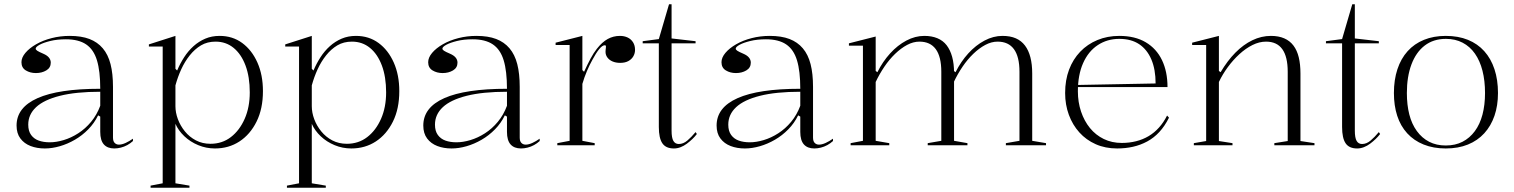

<svg xmlns="http://www.w3.org/2000/svg" viewBox="-20 -684 7128 904"><path d="M308 -515Q363 -515 401 -500.5Q439 -486 464 -456.5Q489 -427 500.5 -382Q512 -337 512 -275V-36Q512 -19 520 -11Q528 -3 540 -3Q554 -3 571.5 -11Q589 -19 606 -31V-20Q594 -9 579.5 -1Q565 7 549 11Q533 15 518 15Q486 15 469 -4Q452 -23 452 -63Q452 -90 452 -102.5Q452 -115 452 -121.5Q452 -128 452 -135L442 -141Q424 -104 395.5 -75Q367 -46 332.5 -26Q298 -6 261.5 4.5Q225 15 191 15Q154 15 124 3.5Q94 -8 76 -32Q58 -56 58 -93Q58 -178 157 -222Q256 -266 452 -266Q452 -349 436.5 -400Q421 -451 385.5 -475Q350 -499 290 -499Q249 -499 216.5 -491Q184 -483 166 -473Q148 -463 148 -455Q148 -450 155.5 -445Q163 -440 184 -431Q219 -416 219 -389Q219 -365 198 -352.5Q177 -340 149 -340Q122 -340 101.5 -352.5Q81 -365 81 -391Q81 -413 99.5 -435Q118 -457 150 -475.5Q182 -494 223 -504.5Q264 -515 308 -515ZM452 -252Q338 -252 262.5 -233Q187 -214 150 -179.5Q113 -145 113 -97Q113 -67 126.5 -48.5Q140 -30 162.5 -22Q185 -14 214 -14Q245 -14 280 -24.5Q315 -35 348.5 -56.5Q382 -78 409 -110.5Q436 -143 452 -186Z M689 200V190L746 179V-465H681V-475L806 -515V-360L814 -352Q828 -385 847 -414.5Q866 -444 891 -466.5Q916 -489 946.5 -502Q977 -515 1014 -515Q1075 -515 1120.5 -481.5Q1166 -448 1192 -389.5Q1218 -331 1218 -255Q1218 -172 1188 -111.5Q1158 -51 1107.5 -18Q1057 15 992 15Q951 15 913.5 -0.5Q876 -16 848 -42.5Q820 -69 806 -101V179L872 190V200ZM971 -7Q1026 -7 1067 -38.5Q1108 -70 1132 -124.5Q1156 -179 1156 -249Q1156 -322 1136 -375.5Q1116 -429 1080 -458.5Q1044 -488 995 -488Q956 -488 926.5 -470.5Q897 -453 873.5 -423.5Q850 -394 833.5 -358Q817 -322 806 -282V-184Q806 -154 817.5 -123Q829 -92 850.5 -65.5Q872 -39 902.5 -23Q933 -7 971 -7Z M1331 200V190L1388 179V-465H1323V-475L1448 -515V-360L1456 -352Q1470 -385 1489 -414.5Q1508 -444 1533 -466.5Q1558 -489 1588.5 -502Q1619 -515 1656 -515Q1717 -515 1762.5 -481.5Q1808 -448 1834 -389.5Q1860 -331 1860 -255Q1860 -172 1830 -111.5Q1800 -51 1749.5 -18Q1699 15 1634 15Q1593 15 1555.5 -0.5Q1518 -16 1490 -42.5Q1462 -69 1448 -101V179L1514 190V200ZM1613 -7Q1668 -7 1709 -38.5Q1750 -70 1774 -124.5Q1798 -179 1798 -249Q1798 -322 1778 -375.5Q1758 -429 1722 -458.5Q1686 -488 1637 -488Q1598 -488 1568.5 -470.5Q1539 -453 1515.5 -423.5Q1492 -394 1475.5 -358Q1459 -322 1448 -282V-184Q1448 -154 1459.5 -123Q1471 -92 1492.5 -65.5Q1514 -39 1544.5 -23Q1575 -7 1613 -7Z M2223 -515Q2278 -515 2316 -500.5Q2354 -486 2379 -456.5Q2404 -427 2415.5 -382Q2427 -337 2427 -275V-36Q2427 -19 2435 -11Q2443 -3 2455 -3Q2469 -3 2486.5 -11Q2504 -19 2521 -31V-20Q2509 -9 2494.5 -1Q2480 7 2464 11Q2448 15 2433 15Q2401 15 2384 -4Q2367 -23 2367 -63Q2367 -90 2367 -102.5Q2367 -115 2367 -121.5Q2367 -128 2367 -135L2357 -141Q2339 -104 2310.5 -75Q2282 -46 2247.5 -26Q2213 -6 2176.5 4.5Q2140 15 2106 15Q2069 15 2039 3.5Q2009 -8 1991 -32Q1973 -56 1973 -93Q1973 -178 2072 -222Q2171 -266 2367 -266Q2367 -349 2351.5 -400Q2336 -451 2300.5 -475Q2265 -499 2205 -499Q2164 -499 2131.5 -491Q2099 -483 2081 -473Q2063 -463 2063 -455Q2063 -450 2070.5 -445Q2078 -440 2099 -431Q2134 -416 2134 -389Q2134 -365 2113 -352.5Q2092 -340 2064 -340Q2037 -340 2016.5 -352.5Q1996 -365 1996 -391Q1996 -413 2014.5 -435Q2033 -457 2065 -475.5Q2097 -494 2138 -504.5Q2179 -515 2223 -515ZM2367 -252Q2253 -252 2177.5 -233Q2102 -214 2065 -179.5Q2028 -145 2028 -97Q2028 -67 2041.5 -48.5Q2055 -30 2077.5 -22Q2100 -14 2129 -14Q2160 -14 2195 -24.5Q2230 -35 2263.5 -56.5Q2297 -78 2324 -110.5Q2351 -143 2367 -186Z M2604 0V-10L2662 -21V-472H2596V-483L2722 -515V-354L2730 -346Q2746 -381 2760.5 -408Q2775 -435 2790 -454Q2815 -486 2841.5 -500.5Q2868 -515 2899 -515Q2919 -515 2935 -507.5Q2951 -500 2960.5 -485Q2970 -470 2970 -449Q2970 -433 2962 -419Q2954 -405 2938.5 -396.5Q2923 -388 2900 -388Q2880 -388 2864.5 -394.5Q2849 -401 2840 -413Q2831 -425 2831 -440Q2831 -445 2831.5 -449Q2832 -453 2832.5 -457.5Q2833 -462 2833 -464Q2833 -471 2828 -471Q2816 -471 2801 -452.5Q2786 -434 2769 -402Q2756 -379 2743.5 -349.5Q2731 -320 2722 -289V-21L2780 -10V0Z M3153 15Q3115 15 3098.5 -9.5Q3082 -34 3082 -86V-480H3006V-490L3082 -500L3130 -664H3142V-503L3255 -490V-480H3142V-69Q3142 -35 3150.5 -20.5Q3159 -6 3176 -6Q3197 -6 3216 -22Q3235 -38 3255 -62L3261 -53Q3252 -41 3240 -29.5Q3228 -18 3214 -7.5Q3200 3 3184.5 9Q3169 15 3153 15Z M3604 -515Q3659 -515 3697 -500.5Q3735 -486 3760 -456.5Q3785 -427 3796.5 -382Q3808 -337 3808 -275V-36Q3808 -19 3816 -11Q3824 -3 3836 -3Q3850 -3 3867.5 -11Q3885 -19 3902 -31V-20Q3890 -9 3875.5 -1Q3861 7 3845 11Q3829 15 3814 15Q3782 15 3765 -4Q3748 -23 3748 -63Q3748 -90 3748 -102.5Q3748 -115 3748 -121.5Q3748 -128 3748 -135L3738 -141Q3720 -104 3691.5 -75Q3663 -46 3628.5 -26Q3594 -6 3557.5 4.5Q3521 15 3487 15Q3450 15 3420 3.5Q3390 -8 3372 -32Q3354 -56 3354 -93Q3354 -178 3453 -222Q3552 -266 3748 -266Q3748 -349 3732.5 -400Q3717 -451 3681.5 -475Q3646 -499 3586 -499Q3545 -499 3512.5 -491Q3480 -483 3462 -473Q3444 -463 3444 -455Q3444 -450 3451.5 -445Q3459 -440 3480 -431Q3515 -416 3515 -389Q3515 -365 3494 -352.5Q3473 -340 3445 -340Q3418 -340 3397.5 -352.5Q3377 -365 3377 -391Q3377 -413 3395.5 -435Q3414 -457 3446 -475.5Q3478 -494 3519 -504.5Q3560 -515 3604 -515ZM3748 -252Q3634 -252 3558.5 -233Q3483 -214 3446 -179.5Q3409 -145 3409 -97Q3409 -67 3422.5 -48.5Q3436 -30 3458.5 -22Q3481 -14 3510 -14Q3541 -14 3576 -24.5Q3611 -35 3644.5 -56.5Q3678 -78 3705 -110.5Q3732 -143 3748 -186Z M3985 0V-10L4043 -21V-469H3977V-480L4103 -512V-350L4111 -344Q4136 -394 4171 -432.5Q4206 -471 4247.5 -493Q4289 -515 4332 -515Q4367 -515 4393.5 -504Q4420 -493 4437 -471Q4454 -449 4463 -416.5Q4472 -384 4472 -341V-21L4535 -10V0H4348V-10L4412 -21V-346Q4412 -417 4386 -452.5Q4360 -488 4309 -488Q4280 -488 4251 -472.5Q4222 -457 4194.5 -430.5Q4167 -404 4144 -370Q4121 -336 4103 -298V-21L4167 -10V0ZM4716 0V-10L4780 -21V-346Q4780 -417 4754 -452.5Q4728 -488 4677 -488Q4648 -488 4619 -472.5Q4590 -457 4562.5 -430.5Q4535 -404 4512 -370Q4489 -336 4471 -298V-350L4479 -344Q4504 -394 4539 -432.5Q4574 -471 4615.5 -493Q4657 -515 4700 -515Q4737 -515 4763 -503.5Q4789 -492 4806 -469.5Q4823 -447 4831.5 -414Q4840 -381 4840 -338V-21L4905 -10V0Z M5250 -515Q5324 -515 5374.5 -485Q5425 -455 5451 -401Q5477 -347 5477 -274H5055V-284L5421 -291Q5421 -357 5401 -404Q5381 -451 5343.5 -476Q5306 -501 5250 -501Q5193 -501 5148.5 -471.5Q5104 -442 5079.5 -386.5Q5055 -331 5055 -254Q5055 -203 5070 -158.5Q5085 -114 5112 -81Q5139 -48 5177 -29.5Q5215 -11 5262 -11Q5297 -11 5329 -19Q5361 -27 5388 -43Q5415 -59 5437 -83.5Q5459 -108 5475 -140L5484 -130Q5464 -90 5438.5 -62.5Q5413 -35 5381.5 -18Q5350 -1 5314.5 7Q5279 15 5240 15Q5184 15 5139 -5Q5094 -25 5062 -60.5Q5030 -96 5012.5 -143.5Q4995 -191 4995 -246Q4995 -307 5013.5 -356Q5032 -405 5066 -440.5Q5100 -476 5147 -495.5Q5194 -515 5250 -515Z M6169 -10V0H5980V-10L6043 -20V-346Q6043 -417 6017.5 -452.5Q5992 -488 5941 -488Q5909 -488 5877 -472Q5845 -456 5815.5 -429Q5786 -402 5761 -368Q5736 -334 5719 -298V-20L5783 -10V0H5601V-10L5659 -20V-472H5593V-483L5719 -515V-350L5727 -344Q5759 -398 5796.5 -436Q5834 -474 5876.5 -494.5Q5919 -515 5964 -515Q6000 -515 6026.5 -503.5Q6053 -492 6070 -469.5Q6087 -447 6095 -414Q6103 -381 6103 -338V-20Z M6370 15Q6332 15 6315.5 -9.5Q6299 -34 6299 -86V-480H6223V-490L6299 -500L6347 -664H6359V-503L6472 -490V-480H6359V-69Q6359 -35 6367.5 -20.5Q6376 -6 6393 -6Q6414 -6 6433 -22Q6452 -38 6472 -62L6478 -53Q6469 -41 6457 -29.5Q6445 -18 6431 -7.5Q6417 3 6401.5 9Q6386 15 6370 15Z M6787 -515Q6846 -515 6891.5 -496.5Q6937 -478 6968.5 -443Q7000 -408 7016.5 -358Q7033 -308 7033 -246Q7033 -187 7016.5 -139Q7000 -91 6968.5 -56.5Q6937 -22 6891.5 -3.5Q6846 15 6787 15Q6729 15 6683 -3.5Q6637 -22 6605.5 -56.5Q6574 -91 6558.5 -139Q6543 -187 6543 -246Q6543 -308 6559.5 -358Q6576 -408 6607.5 -443Q6639 -478 6684.5 -496.5Q6730 -515 6787 -515ZM6788 -501Q6729 -501 6688 -469.5Q6647 -438 6625.5 -380.5Q6604 -323 6604 -246Q6604 -190 6615.5 -145Q6627 -100 6651 -67Q6675 -34 6709 -16.5Q6743 1 6787 1Q6832 1 6866 -16.5Q6900 -34 6924 -66.5Q6948 -99 6960 -144.5Q6972 -190 6972 -246Q6972 -304 6960 -351Q6948 -398 6924.5 -431.5Q6901 -465 6866.5 -483Q6832 -501 6788 -501Z"/></svg>

Font: Kalnia Thin Light
Style: Regular
Weight: 300
Version: Version 1.105